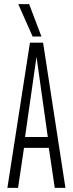

<svg xmlns="http://www.w3.org/2000/svg" viewBox="-20 -916 355 936"><path d="M16 0 126 -708H190L299 0H247L218 -195H97L68 0ZM102 -248H213L158 -639ZM139 -738 69 -896H122L182 -738Z"/></svg>

Font: Georama Extra Condensed Light
Style: Regular
Weight: 300
Width: 2
Designer: Jean-Baptiste Levee
Foundry: Production Type
Version: Version 1.000